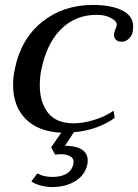

<svg xmlns="http://www.w3.org/2000/svg" viewBox="-20 -527 559 777"><path d="M519 -419Q519 -413 517 -399Q515 -384 502 -371Q489 -358 473 -358Q455 -358 447 -368.5Q439 -379 442 -393Q443 -399 447 -408.5Q451 -418 452 -423Q456 -439 431.5 -453Q407 -467 371 -467Q286 -467 227.5 -409.5Q169 -352 147 -244Q141 -213 141 -182Q141 -114 174 -71Q207 -28 278 -28Q316 -28 360.5 -41.5Q405 -55 440 -79L444 -50Q415 -28 372 -12Q329 4 279 8L243 63Q288 63 311.5 78.5Q335 94 335 122Q335 131 334 136Q325 181 285.5 205.5Q246 230 192 230Q169 230 145.5 224Q122 218 107 207L131 175Q156 189 193 189Q226 189 248.5 176.5Q271 164 277 136Q281 116 265.5 106.5Q250 97 227 97Q217 97 203 99L187 69L228 10Q135 6 84 -45.5Q33 -97 33 -183Q33 -216 40 -248Q65 -370 150.5 -438.5Q236 -507 355 -507Q430 -507 474.5 -485Q519 -463 519 -419Z"/></svg>

Font: Trirong Medium
Style: Italic
Weight: 500
Italic angle: -12°
Designer: Katatrad Team
Foundry: CadsonDemak
Version: Version 1.001